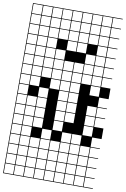

<svg xmlns="http://www.w3.org/2000/svg" viewBox="-132 -1078 956 1459"><g transform="rotate(10 346.0 -349.0)"><path d="M0 307.7V-1004.8H692.3V-1000H620.2V-927.9H692.3V-923.1H620.2V-851H692.3V-846.2H620.2V-774H692.3V-769.2H620.2V-697.1H692.3V-692.3H620.2V-620.2H692.3V-615.4H620.2V-543.3H692.3V-538.5H620.2V-466.3H692.3V-384.6H620.2V-312.5H692.3V-307.7H620.2V-235.6H692.3V-230.8H620.2V-158.7H692.3V-76.9H620.2V-4.8H692.3V0H620.2V72.1H692.3V76.9H620.2V149H692.3V153.8H620.2V226H692.3V230.8H620.2V302.9H692.3V307.7ZM543.3 -927.9H615.4V-1000H543.3ZM466.3 -927.9H538.5V-1000H466.3ZM389.4 -927.9H461.5V-1000H389.4ZM312.5 -927.9H384.6V-1000H312.5ZM235.6 -927.9H307.7V-1000H235.6ZM158.7 -927.9H230.8V-1000H158.7ZM81.7 -927.9H153.8V-1000H81.7ZM4.8 -927.9H76.9V-1000H4.8ZM543.3 -851H615.4V-923.1H543.3ZM466.3 -851H538.5V-923.1H466.3ZM389.4 -851H461.5V-923.1H389.4ZM312.5 -851H384.6V-923.1H312.5ZM235.6 -851H307.7V-923.1H235.6ZM158.7 -851H230.8V-923.1H158.7ZM81.7 -851H153.8V-923.1H81.7ZM4.8 -851H76.9V-923.1H4.8ZM4.8 -774H76.9V-846.2H4.8ZM235.6 -774H307.7V-846.2H235.6ZM543.3 -774H615.4V-846.2H543.3ZM312.5 -774H384.6V-846.2H312.5ZM158.7 -774H230.8V-846.2H158.7ZM389.4 -774H461.5V-846.2H389.4ZM81.7 -774H153.8V-846.2H81.7ZM466.3 -774H538.5V-846.2H466.3ZM389.4 -697.1H461.5V-769.2H389.4ZM81.7 -697.1H153.8V-769.2H81.7ZM4.8 -697.1H76.9V-769.2H4.8ZM312.5 -697.1H384.6V-769.2H312.5ZM543.3 -697.1H615.4V-769.2H543.3ZM158.7 -697.1H230.8V-769.2H158.7ZM235.6 -620.2H307.7V-692.3H235.6ZM81.7 -620.2H153.8V-692.3H81.7ZM4.8 -620.2H76.9V-692.3H4.8ZM466.3 -620.2H538.5V-692.3H466.3ZM543.3 -620.2H615.4V-692.3H543.3ZM158.7 -620.2H230.8V-692.3H158.7ZM235.6 -543.3H307.7V-615.4H235.6ZM81.7 -543.3H153.8V-615.4H81.7ZM312.5 -543.3H384.6V-615.4H312.5ZM466.3 -543.3H538.5V-615.4H466.3ZM543.3 -543.3H615.4V-615.4H543.3ZM389.4 -543.3H461.5V-615.4H389.4ZM4.8 -543.3H76.9V-615.4H4.8ZM158.7 -543.3H230.8V-615.4H158.7ZM389.4 -466.3H461.5V-538.5H389.4ZM312.5 -466.3H384.6V-538.5H312.5ZM4.8 -466.3H76.9V-538.5H4.8ZM466.3 -466.3H538.5V-538.5H466.3ZM543.3 -466.3H615.4V-538.5H543.3ZM235.6 -466.3H307.7V-538.5H235.6ZM81.7 -466.3H153.8V-538.5H81.7ZM158.7 -466.3H230.8V-538.5H158.7ZM312.5 -389.4H384.6V-461.5H312.5ZM389.4 -389.4H461.5V-461.5H389.4ZM4.8 -389.4H76.9V-461.5H4.8ZM543.3 -389.4H615.4V-461.5H543.3ZM235.6 -389.4H307.7V-461.5H235.6ZM81.7 -389.4H153.8V-461.5H81.7ZM389.4 -312.5H461.5V-384.6H389.4ZM158.7 -312.5H230.8V-384.6H158.7ZM76.9 -384.6H4.8V-312.5H76.9ZM312.5 -312.5H384.6V-384.6H312.5ZM312.5 -235.6H384.6V-307.7H312.5ZM543.3 -235.6H615.4V-307.7H543.3ZM4.8 -235.6H76.9V-307.7H4.8ZM81.7 -235.6H153.8V-307.7H81.7ZM389.4 -235.6H461.5V-307.7H389.4ZM158.7 -235.6H230.8V-307.7H158.7ZM312.5 -158.7H384.6V-230.8H312.5ZM81.7 -158.7H153.8V-230.8H81.7ZM543.3 -158.7H615.4V-230.8H543.3ZM4.8 -158.7H76.9V-230.8H4.8ZM389.4 -158.7H461.5V-230.8H389.4ZM158.7 -158.7H230.8V-230.8H158.7ZM312.5 -81.7H384.6V-153.8H312.5ZM81.7 -81.7H153.8V-153.8H81.7ZM543.3 -81.7H615.4V-153.8H543.3ZM4.8 -81.7H76.9V-153.8H4.8ZM158.7 -81.7H230.8V-153.8H158.7ZM81.7 -4.8H153.8V-76.9H81.7ZM235.6 -4.8H307.7V-76.9H235.6ZM466.3 -4.8H538.5V-76.9H466.3ZM4.8 -4.8H76.9V-76.9H4.8ZM389.4 -4.8H461.5V-76.9H389.4ZM4.8 72.1H76.9V0H4.8ZM389.4 72.1H461.5V0H389.4ZM158.7 72.1H230.8V0H158.7ZM81.7 72.1H153.8V0H81.7ZM312.5 72.1H384.6V0H312.5ZM466.3 72.1H538.5V0H466.3ZM235.6 72.1H307.7V0H235.6ZM543.3 72.1H615.4V0H543.3ZM81.7 149H153.8V76.9H81.7ZM389.4 149H461.5V76.9H389.4ZM312.5 149H384.6V76.9H312.5ZM466.3 149H538.5V76.9H466.3ZM158.7 149H230.8V76.9H158.7ZM235.6 149H307.7V76.9H235.6ZM543.3 149H615.4V76.9H543.3ZM4.8 149H76.9V76.9H4.8ZM4.8 226H76.9V153.8H4.8ZM543.3 226H615.4V153.8H543.3ZM158.7 226H230.8V153.8H158.7ZM389.4 226H461.5V153.8H389.4ZM312.5 226H384.6V153.8H312.5ZM466.3 226H538.5V153.8H466.3ZM235.6 226H307.7V153.8H235.6ZM81.7 226H153.8V153.8H81.7ZM543.3 302.9H615.4V230.8H543.3ZM389.4 302.9H461.5V230.8H389.4ZM158.7 302.9H230.8V230.8H158.7ZM312.5 302.9H384.6V230.8H312.5ZM466.3 302.9H538.5V230.8H466.3ZM235.6 302.9H307.7V230.8H235.6ZM4.8 302.9H76.9V230.8H4.8ZM81.7 302.9H153.8V230.8H81.7Z"/></g></svg>

Font: Jacquarda Bastarda 9 Charted
Style: Regular
Weight: 400
Designer: Sarah Cadigan-Fried
Version: Version 1.000; ttfautohint (v1.8.4.7-5d5b)